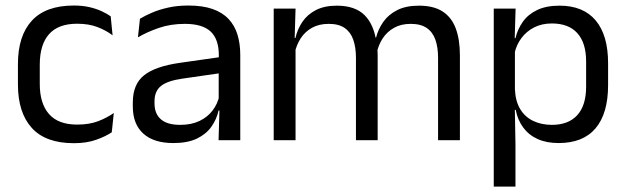

<svg xmlns="http://www.w3.org/2000/svg" viewBox="-20 -520 2322 712"><path d="M254 11Q149 11 97.8 -45.8Q46.5 -102.5 46.5 -206.5V-282.5Q46.5 -387 98 -443.2Q149.5 -499.5 254 -499.5Q285 -499.5 310.5 -493.8Q336 -488 356.2 -478.8Q376.5 -469.5 390.5 -459.5L397.5 -389Q374 -407 341.8 -419.5Q309.5 -432 266 -432Q196 -432 161.8 -393.2Q127.5 -354.5 127.5 -280.5V-208.5Q127.5 -136 161.8 -97Q196 -58 266 -58Q311 -58 343.8 -70.5Q376.5 -83 402 -101L394.5 -29.5Q372.5 -14.5 337 -1.8Q301.5 11 254 11Z M790.5 0 794 -118.5 791 -131V-286.5L791.5 -315Q791.5 -374.5 761.2 -403Q731 -431.5 665.5 -431.5Q613 -431.5 569.2 -416.5Q525.5 -401.5 491.5 -381.5L499 -450.5Q518 -462 544.2 -473.2Q570.5 -484.5 604.2 -492Q638 -499.5 678.5 -499.5Q731 -499.5 767.8 -486.8Q804.5 -474 827.2 -450Q850 -426 860.5 -392Q871 -358 871 -316V0ZM622.5 10.5Q550 10.5 511.2 -24.8Q472.5 -60 472.5 -125.5V-140Q472.5 -207.5 514.2 -240.8Q556 -274 647 -287L801.5 -309L806 -250L657 -228.5Q601 -220.5 577 -201.2Q553 -182 553 -144.5V-136.5Q553 -98 576.8 -77.5Q600.5 -57 648 -57Q690 -57 720 -71.5Q750 -86 768.5 -110.5Q787 -135 793.5 -165L806 -110H790.5Q783.5 -78 764.2 -50.5Q745 -23 710.5 -6.2Q676 10.5 622.5 10.5Z M1604.5 0V-305.5Q1604.5 -344 1594.8 -372.2Q1585 -400.5 1562.8 -416Q1540.5 -431.5 1503 -431.5Q1467.5 -431.5 1441.5 -417Q1415.5 -402.5 1399.5 -378.2Q1383.5 -354 1377 -323L1364.5 -380.5H1374.5Q1382.5 -412 1401.5 -439Q1420.5 -466 1453 -482.5Q1485.5 -499 1533.5 -499Q1588 -499 1621.2 -477.5Q1654.5 -456 1670 -414.8Q1685.5 -373.5 1685.5 -314.5V0ZM995 0V-488H1076L1072.5 -371L1076 -366V0ZM1300 0V-305.5Q1300 -344 1290.2 -372.2Q1280.5 -400.5 1258.5 -416Q1236.5 -431.5 1199 -431.5Q1163 -431.5 1137 -417Q1111 -402.5 1095 -377.8Q1079 -353 1072.5 -321.5L1057.5 -379H1075.5Q1083 -412 1101.5 -439.2Q1120 -466.5 1151.8 -482.8Q1183.5 -499 1229 -499Q1296.5 -499 1331.8 -464Q1367 -429 1376 -362Q1378.5 -352 1379.5 -340.2Q1380.5 -328.5 1380.5 -317V0Z M2051.5 10.5Q2006.5 10.5 1973.5 -4.5Q1940.5 -19.5 1920 -47.5Q1899.5 -75.5 1892.5 -112.5H1866L1889.5 -188.5Q1891.5 -144.5 1909.2 -115.2Q1927 -86 1957.5 -71.5Q1988 -57 2026.5 -57Q2088 -57 2120.8 -93Q2153.5 -129 2153.5 -198.5V-292Q2153.5 -361 2121 -397Q2088.5 -433 2026.5 -433Q1989.5 -433 1961 -418.5Q1932.5 -404 1913.8 -379Q1895 -354 1888 -322L1868 -378.5H1891.5Q1899.5 -412 1918.8 -439.2Q1938 -466.5 1971.8 -482.8Q2005.5 -499 2055 -499Q2143 -499 2189 -444.2Q2235 -389.5 2235 -285.5V-204.5Q2235 -99.5 2188.8 -44.5Q2142.5 10.5 2051.5 10.5ZM1811 172V-488H1892L1888.5 -370.5L1889.5 -345.5V-140L1889 -123.5L1891.5 13.5V172Z"/></svg>

Font: Anek Telugu
Style: Regular
Weight: 400
Designer: Omkar Bhoir (Telugu), Yesha Goshar (Latin)
Foundry: Ek Type
Version: Version 1.003